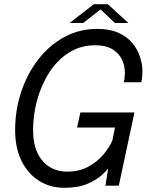

<svg xmlns="http://www.w3.org/2000/svg" viewBox="-20 -884 715 914"><path d="M286 10Q218 10 165 -23.8Q112 -57.5 82 -119Q52 -180.5 52 -264.5Q52 -358 80.2 -444.5Q108.5 -531 160.5 -599Q212.5 -667 284.5 -706.8Q356.5 -746.5 444 -746.5Q502.5 -746.5 543.2 -728.2Q584 -710 609.2 -680Q634.5 -650 646.2 -614.2Q658 -578.5 658 -543.5Q658 -531.5 656.5 -516.2Q655 -501 652.5 -492.5H569.5Q571.5 -500.5 573 -514.5Q574.5 -528.5 574.5 -537Q574.5 -571 560.2 -601Q546 -631 514.8 -649.8Q483.5 -668.5 433 -668.5Q363.5 -668.5 308.5 -633.8Q253.5 -599 215.5 -540.5Q177.5 -482 157.5 -410Q137.5 -338 137.5 -264Q137.5 -200.5 158.2 -156.5Q179 -112.5 215.5 -89.8Q252 -67 299 -67Q358.5 -67 402.2 -91.5Q446 -116 474.2 -150.8Q502.5 -185.5 515 -215.5L527.5 -277H347L362.5 -348.5H620L545.5 0H482L495 -82Q488 -72 463.8 -49.8Q439.5 -27.5 396 -8.8Q352.5 10 286 10ZM311 -774.5 427 -864H493.5L591 -774.5H527L447.5 -850H472.5L376 -774.5Z"/></svg>

Font: Epilogue
Style: Italic
Weight: 400
Italic angle: -12°
Designer: Tyler Finck
Foundry: Etcetera Type Co
Version: Version 2.112